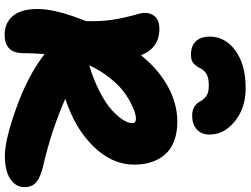

<svg xmlns="http://www.w3.org/2000/svg" viewBox="-142 -866 1049 804"><g transform="rotate(90 382.0 -464.5)"><path d="M350.1 -969.2Q432.1 -969.2 488 -924.3Q543.9 -879.4 543.9 -818.8Q543.9 -783.2 522 -764.2Q500 -745.1 464.8 -745.1Q423.3 -745.1 405.8 -777.8Q395.5 -795.9 381.3 -805.4Q367.2 -814.9 338.9 -814.9Q307.1 -814.9 290.8 -805.4Q274.4 -795.9 266.1 -778.8Q256.3 -759.3 244.4 -749.8Q232.4 -740.2 210 -740.2Q172.4 -740.2 153.1 -761Q133.8 -781.7 133.8 -818.8Q133.8 -883.3 192.4 -926.3Q251 -969.2 350.1 -969.2ZM126 40Q76.2 40 47.1 5.4Q18.1 -29.3 18.1 -99.1Q18.1 -173.8 68.8 -300.8Q70.8 -357.4 64 -406.7Q57.1 -456.1 39.1 -519Q27.8 -556.6 44.2 -582.3Q60.5 -607.9 101.1 -607.9Q181.6 -607.9 211.9 -530.8Q267.6 -601.1 340.3 -642.1Q413.1 -683.1 490.2 -683.1Q536.6 -683.1 572 -669.2Q607.4 -655.3 628.4 -630.4Q649.4 -605.5 659.7 -573.2Q669.9 -541 669.9 -502Q669.9 -410.2 594.2 -332.3Q518.6 -254.4 394 -213.9Q525.9 -155.8 671.9 -122.1Q722.2 -110.4 743.2 -92.8Q764.2 -75.2 764.2 -42Q764.2 -7.3 730.5 15.9Q696.8 39.1 631.8 39.1Q565.9 39.1 431.2 -9.3Q296.4 -57.6 207 -127Q203.1 -73.2 203.1 -38.1Q203.1 40 126 40ZM476.1 -509.8Q468.3 -509.8 452.4 -505.4Q436.5 -501 410.4 -487.5Q384.3 -474.1 358.4 -453.6Q332.5 -433.1 303.7 -396.5Q274.9 -359.9 253.9 -314Q316.9 -333 366.2 -358.9Q415.5 -384.8 442.4 -409.7Q469.2 -434.6 482.7 -456.1Q496.1 -477.5 496.1 -493.2Q496.1 -502.4 491.5 -506.1Q486.8 -509.8 476.1 -509.8Z"/></g></svg>

Font: Shantell Sans Irregular Bouncy
Style: Regular
Weight: 800
Designer: Stephen Nixon, Anya Danilova, Shantell Martin
Foundry: Arrow Type
Version: Version 1.006;[9816181b4]